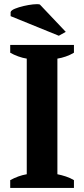

<svg xmlns="http://www.w3.org/2000/svg" viewBox="-20 -920 412 940"><path d="M30 0ZM342 0H30V-38Q70 -60 111 -67V-633Q91 -636 69 -644Q47 -652 30 -662V-700H342V-662Q324 -651 302.5 -643.5Q281 -636 261 -633V-67Q281 -63 302.5 -56Q324 -49 342 -38ZM302 -764 268 -745 32 -841V-861Q35 -870 53.5 -877.5Q72 -885 95.5 -890.5Q119 -896 141.5 -898.5Q164 -901 175 -898Z"/></svg>

Font: PT Serif
Style: Bold
Weight: 700
Designer: A.Korolkova, O.Umpeleva, V.Yefimov
Foundry: ParaType Ltd
Version: Version 1.000W OFL; ttfautohint (v1.6)